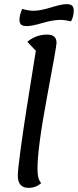

<svg xmlns="http://www.w3.org/2000/svg" viewBox="-20 -882 376 927"><path d="M74 -786Q74 -809 87 -839Q119 -830 141 -830Q174 -830 226 -846Q278 -862 300 -862Q322 -862 329 -854Q336 -846 336 -831Q336 -803 323 -779Q293 -786 271 -786Q237 -786 185 -771Q133 -756 111 -756Q89 -756 81.5 -763.5Q74 -771 74 -786ZM118 25Q66 25 66 -34Q66 -61 79 -157Q92 -253 106.5 -345.5Q121 -438 137 -537Q153 -636 153 -637L112 -680Q153 -715 208 -715Q253 -715 253 -675Q253 -659 207 -413.5Q161 -168 161 -66Q161 -16 179 2Q153 25 118 25Z"/></svg>

Font: Lemonada Light
Style: Regular
Weight: 300
Designer: Mohamed Gaber (Arabic), Eduardo Tunni (Latin)
Foundry: Kief Type Foundry
Version: Version 4.004